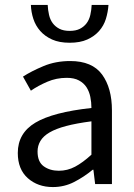

<svg xmlns="http://www.w3.org/2000/svg" viewBox="-20 -745 544 777"><path d="M194 12Q133 12 92.5 -24Q52 -60 52 -126Q52 -206 123 -248.5Q194 -291 350 -308Q350 -331 345.5 -353Q341 -375 330 -392Q319 -409 299.5 -419.5Q280 -430 250 -430Q208 -430 171 -414Q134 -398 105 -378L73 -435Q107 -457 156 -477.5Q205 -498 264 -498Q353 -498 393 -443.5Q433 -389 433 -298V0H365L358 -58H355Q320 -29 280 -8.5Q240 12 194 12ZM218 -54Q253 -54 284 -70.5Q315 -87 350 -119V-254Q289 -246 247.5 -235Q206 -224 180.5 -209Q155 -194 143.5 -174.5Q132 -155 132 -132Q132 -90 157 -72Q182 -54 218 -54ZM262 -572Q220 -572 191 -585Q162 -598 143 -619.5Q124 -641 115 -668.5Q106 -696 105 -725H173Q174 -704 178.5 -684.5Q183 -665 193.5 -651Q204 -637 220.5 -628.5Q237 -620 262 -620Q287 -620 303.5 -628.5Q320 -637 330.5 -651Q341 -665 345.5 -684.5Q350 -704 351 -725H419Q417 -696 408.5 -668.5Q400 -641 381 -619.5Q362 -598 333 -585Q304 -572 262 -572Z"/></svg>

Font: SourceSansPro
Style: Book
Weight: 400
Designer: Paul D. Hunt
Foundry: Adobe Systems Incorporated
Version: Version 2.021;PS 2.000;hotconv 1.0.86;makeotf.lib2.5.63406